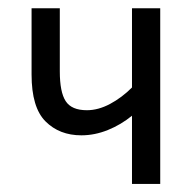

<svg xmlns="http://www.w3.org/2000/svg" viewBox="-20 -458 478 478"><path d="M378.9 -437.5V0H308.6V-169.9Q281.2 -147.5 248.5 -134.3Q215.8 -121.1 182.6 -121.1Q127.9 -121.1 93.3 -155.8Q58.6 -190.4 58.6 -272.5V-437.5H128.9V-280.3Q128.9 -228.5 143.6 -206.1Q158.2 -183.6 196.3 -183.6Q224.6 -183.6 253.9 -199.2Q283.2 -214.8 308.6 -240.2V-437.5Z"/></svg>

Font: Sudo Light
Style: Regular
Weight: 300
Monospace: yes
Designer: Jens Kutilek
Foundry: Jens Kutilek
Version: Version 0.040